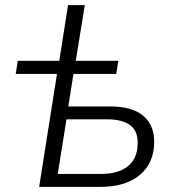

<svg xmlns="http://www.w3.org/2000/svg" viewBox="-20 -725 682 745"><path d="M132 0 201 -438H41L49 -489H210L244 -705H309L274 -489H439L431 -438H265L245 -312H408Q496 -312 539 -273Q582 -234 578 -163Q575 -112 549.5 -75.5Q524 -39 478.5 -19.5Q433 0 370 0ZM204 -50H370Q438 -50 475 -79Q512 -108 514 -163Q517 -215 486 -238.5Q455 -262 397 -262H238Z"/></svg>

Font: Nunito Sans 10pt Light
Style: Italic
Weight: 300
Italic angle: -9°
Designer: Vernon Adams
Foundry: Vernon Adams
Version: Version 3.101;gftools[0.9.27]